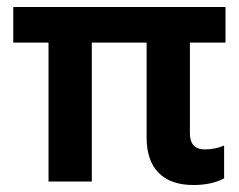

<svg xmlns="http://www.w3.org/2000/svg" viewBox="-20 -520 686 550"><path d="M567 -92Q596.5 -92 622 -103V-9Q586 10 534 10Q469 10 434.5 -24.8Q400 -59.5 400 -126V-398H243V0H119V-398H18V-500H626V-398H524V-138Q524 -92 567 -92Z"/></svg>

Font: Cabin
Style: Bold
Weight: 700
Designer: Pablo Impallari
Foundry: Pablo Impallari. http://www.impallari.com Igino Marini. http://www.ikern.com
Version: Version 3.001;hotconv 1.0.109;makeotfexe 2.5.65596